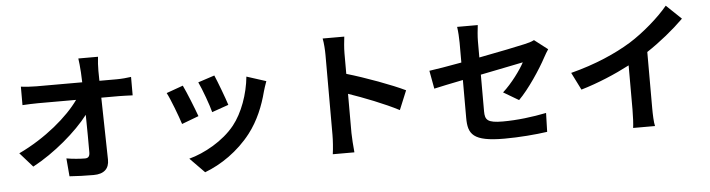

<svg xmlns="http://www.w3.org/2000/svg" viewBox="-52 -1049 5103 1380"><g transform="rotate(-5 2500.0 -359.0)"><path d="M684 -801H542C546 -775 549 -743 552 -700C553 -678 554 -654 555 -628H224C190 -628 142 -631 113 -635V-502C148 -504 191 -506 227 -506H500C420 -392 255 -251 60 -159L152 -55C310 -139 472 -278 560 -393C562 -290 562 -190 562 -123C562 -94 552 -81 527 -81C493 -81 439 -85 394 -93L405 37C462 41 518 43 579 43C655 43 692 6 691 -58C689 -193 685 -360 682 -506H811C838 -506 876 -504 908 -503V-636C884 -632 837 -628 804 -628H679C679 -654 678 -678 678 -700C678 -731 680 -770 684 -801Z M1505 -594 1386 -555C1411 -503 1455 -382 1467 -333L1587 -375C1573 -421 1524 -551 1505 -594ZM1874 -521 1734 -566C1722 -441 1674 -308 1606 -223C1523 -119 1384 -43 1274 -14L1379 93C1496 49 1621 -35 1714 -155C1782 -243 1824 -347 1850 -448C1856 -468 1862 -489 1874 -521ZM1273 -541 1153 -498C1177 -454 1227 -321 1244 -267L1366 -313C1346 -369 1298 -490 1273 -541Z M2314 -96C2314 -56 2310 4 2304 44H2460C2456 3 2451 -67 2451 -96V-379C2559 -342 2709 -284 2812 -230L2869 -368C2777 -413 2585 -484 2451 -523V-671C2451 -712 2456 -756 2460 -791H2304C2311 -756 2314 -706 2314 -671Z M3282 -133C3282 -15 3315 40 3543 40C3650 40 3770 30 3853 18L3857 -118C3758 -98 3647 -84 3542 -84C3432 -84 3414 -106 3414 -168V-433C3556 -462 3691 -488 3722 -495C3694 -442 3628 -351 3562 -292L3672 -227C3744 -298 3835 -435 3879 -518C3888 -536 3903 -559 3912 -573L3816 -647C3797 -637 3773 -630 3745 -624C3700 -613 3560 -585 3414 -557V-675C3414 -709 3419 -759 3423 -790H3274C3279 -759 3282 -708 3282 -675V-532C3183 -514 3095 -499 3048 -493L3072 -362C3114 -372 3193 -388 3282 -406Z M4062 -389 4125 -263C4248 -299 4375 -353 4478 -407V-87C4478 -43 4475 20 4471 44H4629C4622 19 4620 -43 4620 -87V-491C4717 -555 4813 -633 4889 -708L4781 -811C4716 -732 4602 -632 4499 -568C4388 -500 4241 -435 4062 -389Z"/></g></svg>

Font: Source Han Sans CN
Style: Bold
Weight: 700
Designer: Ryoko NISHIZUKA 西塚涼子 (kana, bopomofo & ideographs); Paul D. Hunt (Latin, Greek & Cyrillic); Sandoll Communications 산돌커뮤니
Foundry: Adobe
Version: Version 2.001;hotconv 1.0.107;makeotfexe 2.5.65593